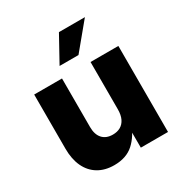

<svg xmlns="http://www.w3.org/2000/svg" viewBox="-175 -871 958 1010"><g transform="rotate(-30 304.5 -366.0)"><path d="M229 10.3Q172.9 10.3 132.3 -14.2Q91.8 -38.6 70.3 -84.2Q48.8 -129.9 48.8 -193.4V-522.5H217.8V-227.5Q217.8 -182.1 240 -157.5Q262.2 -132.8 302.7 -132.8Q329.6 -132.8 349.4 -144Q369.1 -155.3 380.1 -178Q391.1 -200.7 391.1 -235.4V-522.5H560.1V0H395L394.5 -138.2H415.5Q392.1 -70.8 347.4 -30.3Q302.7 10.3 229 10.3ZM239.7 -585.9 325.7 -741.7H483.4L354.5 -585.9Z"/></g></svg>

Font: Inter 28pt ExtraBold
Style: Regular
Weight: 800
Designer: Rasmus Andersson
Foundry: rsms
Version: Version 4.001;git-66647c0bb